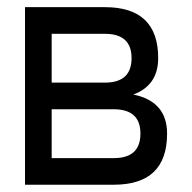

<svg xmlns="http://www.w3.org/2000/svg" viewBox="-20 -508 528 528"><path d="M268.6 -488.3Q415 -488.3 415 -348.1Q415 -273.4 346.7 -248Q439.5 -229 439.5 -140.6Q439.5 0 293 0H48.8V-488.3ZM122.1 -207.5V-73.2H293Q366.2 -73.2 366.2 -140.6Q366.2 -207.5 293 -207.5ZM122.1 -415V-280.8H268.6Q341.8 -280.8 341.8 -348.1Q341.8 -415 268.6 -415Z"/></svg>

Font: Sanitrixie
Style: Regular
Weight: 400
Designer: Jayvee D. Enaguas (Grand Chaos)
Version: Version 1.1 - 6/9/2013